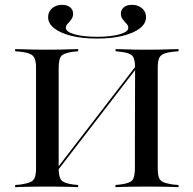

<svg xmlns="http://www.w3.org/2000/svg" viewBox="-20 -774 800 794"><path d="M129 -369.4V-492.7Q129 -517.7 123.8 -531Q118.5 -544.4 105.6 -550.4Q92.7 -556.5 67.7 -559.7L42.7 -562.1V-571Q58.1 -571 77 -570.2Q96 -569.4 118.5 -569Q141.1 -568.5 166.1 -568.5H175.8H183.9Q208.9 -568.5 230.6 -569Q252.4 -569.4 270.6 -570.2Q288.7 -571 303.2 -571V-562.1L280.6 -559.7Q245.2 -554.8 233.9 -542.7Q222.6 -530.6 222.6 -492.7V-369.4ZM537.9 -201.6 538.7 -492.7Q538.7 -530.6 527.4 -543.1Q516.1 -555.6 479.8 -559.7L458.1 -562.1V-571Q472.6 -571 490.7 -570.2Q508.9 -569.4 530.2 -569Q551.6 -568.5 576.6 -568.5H585.5H594.4Q620.2 -568.5 642.7 -569Q665.3 -569.4 684.3 -570.2Q703.2 -571 718.5 -571V-562.1L692.7 -559.7Q667.7 -556.5 654.8 -550.4Q641.9 -544.4 637.1 -531Q632.3 -517.7 632.3 -492.7V-201.6ZM166.1 -2.4Q141.1 -2.4 118.5 -2Q96 -1.6 77 -1.2Q58.1 -0.8 42.7 0V-8.9L67.7 -11.3Q92.7 -15.3 105.6 -21Q118.5 -26.6 123.8 -39.9Q129 -53.2 129 -78.2V-425.8H222.6V-78.2Q222.6 -41.1 233.9 -28.6Q245.2 -16.1 280.6 -11.3L303.2 -8.9V0Q288.7 -0.8 270.6 -1.2Q252.4 -1.6 230.6 -2Q208.9 -2.4 183.9 -2.4H175ZM200.8 -46 200 -57.3 560.5 -525 561.3 -513.7ZM576.6 -2.4Q551.6 -2.4 530.2 -2Q508.9 -1.6 490.7 -1.2Q472.6 -0.8 457.3 0V-8.9L479.8 -11.3Q516.1 -16.1 527 -28.6Q537.9 -41.1 537.9 -78.2V-201.6H632.3V-78.2Q632.3 -53.2 637.1 -39.9Q641.9 -26.6 654.8 -21Q667.7 -15.3 692.7 -11.3L718.5 -8.9V0Q703.2 -0.8 683.9 -1.2Q664.5 -1.6 642.3 -2Q620.2 -2.4 594.4 -2.4H584.7ZM380.6 -614.5Q320.2 -614.5 275 -625.8Q229.8 -637.1 204.4 -656.9Q179 -676.6 179 -703.2Q179 -725.8 195.6 -739.9Q212.1 -754 237.1 -754Q257.3 -754 269.8 -744Q282.3 -733.9 282.3 -717.7Q282.3 -704 275 -694Q267.7 -683.9 260.1 -676.2Q252.4 -668.5 252.4 -658.9Q252.4 -641.9 289.1 -631.9Q325.8 -621.8 380.6 -621.8Q437.1 -621.8 473.8 -631.9Q510.5 -641.9 510.5 -658.9Q510.5 -668.5 502.8 -676.2Q495.2 -683.9 487.5 -694Q479.8 -704 479.8 -717.7Q479.8 -733.9 492.3 -744Q504.8 -754 525 -754Q550.8 -754 567.3 -739.9Q583.9 -725.8 583.9 -703.2Q583.9 -676.6 558.5 -656.9Q533.1 -637.1 487.5 -625.8Q441.9 -614.5 380.6 -614.5Z"/></svg>

Font: Playfair 144pt SemiExpanded Medium
Style: Regular
Weight: 500
Width: 6
Designer: Claus Eggers Sørensen
Foundry: Claus Eggers Sørensen
Version: Version 2.203